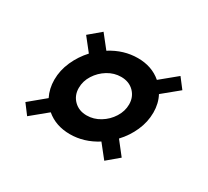

<svg xmlns="http://www.w3.org/2000/svg" viewBox="-80 -621 629 581"><g transform="rotate(30 234.0 -330.0)"><path d="M63.5 -161.5 119.5 -207.5Q153 -179 202.5 -179Q251.5 -179 296.5 -207.5L333 -161.5L374 -196L338 -242Q361.5 -267 375.2 -298Q389 -329 389 -362Q389 -393.5 375.5 -419L431 -464.5L404.5 -499L348.5 -453Q315.5 -481.5 266.5 -481.5Q217 -481.5 172 -453L136 -498.5L95 -464L130.5 -419Q107.5 -394 93.5 -362.8Q79.5 -331.5 79.5 -298.5Q79.5 -267.5 92.5 -241.5L37.5 -196ZM218 -253.5Q190.5 -253.5 173.2 -270.8Q156 -288 156 -314Q156 -338 169.5 -359.2Q183 -380.5 204.8 -393.8Q226.5 -407 251 -407Q278.5 -407 295.8 -389.8Q313 -372.5 313 -346.5Q313 -323 299.5 -301.5Q286 -280 264.2 -266.8Q242.5 -253.5 218 -253.5Z"/></g></svg>

Font: League Gothic
Style: Italic
Weight: 400
Designer: The League of Moveable Type
Version: Version 1.600; ttfautohint (v1.8.3)